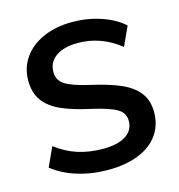

<svg xmlns="http://www.w3.org/2000/svg" viewBox="-107 -809 852 912"><g transform="rotate(-15 319.0 -352.5)"><path d="M43 -75 86 -169Q137 -130 193.5 -112Q250 -94 316 -94Q389 -94 428.5 -119.5Q468 -145 468 -191Q468 -231 431.5 -252Q395 -273 310 -292Q222 -311 167 -336Q112 -361 84 -400Q56 -439 56 -499Q56 -561 90 -610Q124 -659 186 -686.5Q248 -714 329 -714Q403 -714 470 -691.5Q537 -669 580 -630L537 -536Q443 -611 329 -611Q261 -611 221.5 -583.5Q182 -556 182 -507Q182 -466 217 -444Q252 -422 336 -403Q425 -383 480.5 -358.5Q536 -334 565.5 -296Q595 -258 595 -200Q595 -137 561.5 -89.5Q528 -42 464.5 -16.5Q401 9 315 9Q234 9 163 -13Q92 -35 43 -75Z"/></g></svg>

Font: wassup Sans
Style: Bold
Weight: 700
Version: Version 2.001